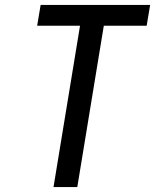

<svg xmlns="http://www.w3.org/2000/svg" viewBox="-20 -755 640 775"><path d="M196 0 303 -651H130L144 -735H586L572 -651H399L292 0Z"/></svg>

Font: Iosevka Custom Medium Oblique
Style: Regular
Weight: 500
Italic angle: -9°
Designer: Belleve Invis
Foundry: Belleve Invis
Version: Version 27.0.1